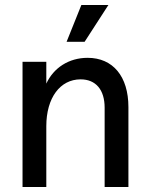

<svg xmlns="http://www.w3.org/2000/svg" viewBox="-20 -747 598 767"><path d="M398 -317V0H493V-319C493 -442 431 -516 330 -516C255 -516 194 -476 165 -413V-500H70V0H165V-243C165 -356 220 -430 302 -430C363 -430 398 -388 398 -317ZM246 -580H318L413 -727H305Z"/></svg>

Font: Uncut Sans Medium
Style: Regular
Weight: 500
Designer: Kasper Nordkvist
Foundry: UNCUT.wtf
Version: Version 1.304;Glyphs 3.2 (3246)